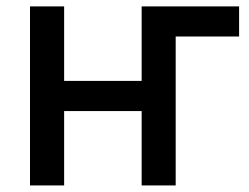

<svg xmlns="http://www.w3.org/2000/svg" viewBox="-20 -565 760 585"><path d="M71.4 0V-545.5H175.4V-318.5H411.6V-545.5H708.5V-453.8H515.3V0H411.6V-226.6H175.4V0Z"/></svg>

Font: Inter P Medium
Style: Regular
Weight: 500
Designer: Rasmus Andersson
Foundry: rsms
Version: Version 3.018;git-588b23468